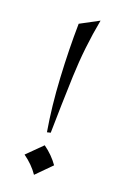

<svg xmlns="http://www.w3.org/2000/svg" viewBox="-114 -577 410 629"><g transform="rotate(20 91.0 -262.5)"><path d="M123.5 -537.1Q104.5 -436.5 100.8 -333.7Q97.2 -231 95.7 -136.2L83.5 -133.3Q68.8 -219.2 63.5 -316.4Q58.1 -413.6 59.6 -502.9ZM91.3 -90.8Q122.1 -68.8 142.6 -39.6L91.3 12.2Q71.8 -16.6 39.6 -39.6Z"/></g></svg>

Font: Lateef Light
Style: Regular
Weight: 300
Designer: SIL International
Foundry: SIL International
Version: Version 4.200